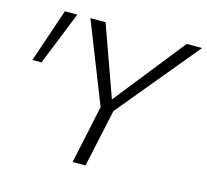

<svg xmlns="http://www.w3.org/2000/svg" viewBox="-97 -769 950 880"><g transform="rotate(15 378.5 -329.0)"><path d="M423 -254 394 -292 684 -658H757ZM319 0 381 -291H443L380 0ZM386 -255 227 -658H299L430 -292ZM63 -404H20L106 -658H165Z"/></g></svg>

Font: Ysabeau Office Light
Style: Italic
Weight: 300
Italic angle: -12°
Designer: Christian Thalmann (Catharsis Fonts)
Version: Version 2.001;gftools[0.9.30]; featfreeze: tnum,lnum,ss02